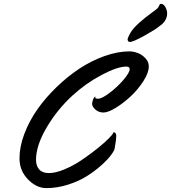

<svg xmlns="http://www.w3.org/2000/svg" viewBox="-20 -964 878 986"><path d="M744.1 -623Q744.1 -590.8 716.8 -548.1Q689.5 -505.4 652.1 -470.2Q614.7 -435.1 575 -410.6Q535.2 -386.2 511.2 -386.2Q487.3 -386.2 470.2 -401.1Q453.1 -416 453.1 -431.2Q453.1 -439.5 458.3 -453.6Q463.4 -467.8 471.2 -467.8Q469.2 -465.3 469.2 -462.9Q469.2 -457 483.9 -457Q502.9 -457 542.5 -486.8Q582 -516.6 614 -553.7Q646 -590.8 646 -609.4Q646 -622.1 628.9 -622.1Q583 -622.1 502.2 -579.3Q421.4 -536.6 353 -474.1Q273.9 -401.9 219.5 -309.3Q165 -216.8 165 -143.1Q165 -112.3 181.4 -93.8Q197.8 -75.2 231 -75.2Q265.6 -75.2 312 -94.7Q358.4 -114.3 400.1 -142.6Q441.9 -170.9 479 -200.7Q516.1 -230.5 538.3 -252.9Q560.5 -275.4 561 -280.8Q561.5 -284.7 565.4 -284.7Q570.3 -284.7 573.7 -279.5Q577.1 -274.4 577.1 -265.6Q577.1 -247.1 568.8 -201.2Q566.4 -189 548.8 -165.8Q531.2 -142.6 498.5 -113.5Q465.8 -84.5 425 -58.8Q384.3 -33.2 328.9 -15.6Q273.4 2 217.8 2Q167.5 2 123.8 -42.7Q80.1 -87.4 80.1 -150.9Q80.1 -210 104.7 -275.6Q129.4 -341.3 171.1 -401.1Q212.9 -460.9 269.8 -516.1Q326.7 -571.3 388.2 -611.8Q449.7 -652.3 517.1 -676.3Q584.5 -700.2 645 -700.2Q664.6 -700.2 686.5 -692.1Q708.5 -684.1 726.3 -665.5Q744.1 -647 744.1 -623ZM727.5 -874.5Q741.7 -886.2 760.7 -899.7Q779.8 -913.1 787.1 -919.9Q794.4 -926.8 797.4 -935.5Q800.8 -944.3 806.6 -944.3Q820.3 -944.3 829.3 -927.5Q838.4 -910.6 838.4 -895.5Q838.4 -855.5 797.4 -828.6Q784.2 -815.9 724.1 -782.2Q664.1 -748.5 646.5 -748.5Q641.1 -748.5 638.2 -752.7Q635.3 -756.8 635.3 -761.2Q635.3 -765.6 637.7 -770.5Q648.4 -798.8 669.7 -822Q690.9 -845.2 727.5 -874.5Z"/></svg>

Font: Yellowtail
Style: Regular
Weight: 400
Designer: Astigmatic (AOETI)
Foundry: Astigmatic (AOETI)
Version: Version 1.000